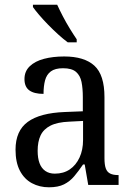

<svg xmlns="http://www.w3.org/2000/svg" viewBox="-20 -786 563 816"><path d="M188 10Q148 10 115.5 -7.5Q83 -25 64.5 -60.5Q46 -96 46 -150Q46 -230 98 -268Q150 -306 256 -310L332 -313V-373Q332 -410 326.5 -437.5Q321 -465 303 -480.5Q285 -496 248 -496Q214 -496 196 -482.5Q178 -469 171.5 -444.5Q165 -420 165 -387Q125 -387 104.5 -402Q84 -417 84 -450Q84 -483 106.5 -504.5Q129 -526 167 -536Q205 -546 253 -546Q338 -546 381 -507Q424 -468 424 -373V-114Q424 -86 429.5 -70.5Q435 -55 448 -48.5Q461 -42 481 -42H484V0H355L340 -87H333Q314 -59 295.5 -37Q277 -15 252 -2.5Q227 10 188 10ZM213 -48Q250 -48 276.5 -66Q303 -84 318 -116.5Q333 -149 333 -191V-272L275 -269Q224 -267 194.5 -252Q165 -237 152.5 -210.5Q140 -184 140 -145Q140 -114 148 -92.5Q156 -71 172.5 -59.5Q189 -48 213 -48ZM268 -606Q249 -620 227.5 -639.5Q206 -659 184.5 -681Q163 -703 146 -723Q129 -743 120 -756V-766H223Q233 -744 247 -717Q261 -690 277 -664Q293 -638 306 -619V-606Z"/></svg>

Font: Noto Serif Thai SemiCondensed
Style: Regular
Weight: 400
Width: 4
Designer: Monotype Design Team
Foundry: Monotype Imaging Inc.
Version: Version 2.002